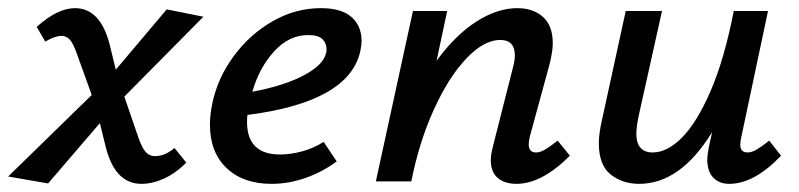

<svg xmlns="http://www.w3.org/2000/svg" viewBox="-40 -445 1959 471"><path d="M388 -82 417 -46Q391 -20 362.5 -7Q334 6 307 6Q243 6 220 -82L205 -143L78 5L-20 -12L185 -212L149 -312Q140 -338 131.5 -347.5Q123 -357 111 -357Q95 -357 71 -343L50 -379Q101 -425 144 -425Q206 -425 229 -336L244 -274L369 -422L459 -404L265 -208L300 -106Q309 -81 318 -71.5Q327 -62 340 -62Q365 -62 388 -82Z M847 -345Q847 -334 844 -320Q817 -195 567 -163Q566 -157 566 -146Q566 -66 647 -66Q672 -66 700.5 -73.5Q729 -81 754 -97L786 -49Q751 -23 709.5 -8.5Q668 6 626 6Q556 6 515.5 -33Q475 -72 475 -139Q475 -164 481 -192Q494 -254 533.5 -307.5Q573 -361 629 -393Q685 -425 747 -425Q798 -425 822.5 -403Q847 -381 847 -345ZM761 -324Q761 -339 751 -349Q741 -359 716 -359Q669 -359 632.5 -319Q596 -279 579 -220Q655 -234 704 -259.5Q753 -285 760 -315Q761 -318 761 -324Z M1358 -63Q1289 6 1227 6Q1198 6 1181 -8.5Q1164 -23 1164 -52Q1164 -65 1169 -85L1218 -278Q1223 -296 1223 -309Q1223 -347 1187 -347Q1147 -347 1103.5 -301Q1060 -255 1024 -175.5Q988 -96 969 0H882L973 -418H1057L1031 -296Q1077 -359 1128.5 -392Q1180 -425 1229 -425Q1268 -425 1292 -403.5Q1316 -382 1316 -339Q1316 -319 1308 -287L1260 -111Q1257 -99 1257 -91Q1257 -71 1275 -71Q1285 -71 1297 -78Q1309 -85 1328 -100Z M1876 -63Q1810 6 1749 6Q1724 6 1709.5 -9.5Q1695 -25 1695 -54Q1695 -63 1699 -85L1707 -121Q1629 6 1528 6Q1487 6 1458 -17Q1429 -40 1429 -94Q1429 -117 1437 -152L1495 -418H1584L1527 -162Q1521 -132 1521 -118Q1521 -71 1561 -71Q1597 -71 1633.5 -108Q1670 -145 1703.5 -222.5Q1737 -300 1760 -418H1844L1779 -111Q1776 -99 1776 -90Q1776 -71 1794 -71Q1804 -71 1816 -78Q1828 -85 1847 -100Z"/></svg>

Font: Ysabeau Infant Semibold
Style: Italic
Weight: 600
Italic angle: -12°
Designer: Christian Thalmann (Catharsis Fonts)
Version: Version 0.003